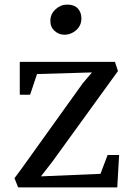

<svg xmlns="http://www.w3.org/2000/svg" viewBox="-20 -815 566 835"><path d="M43 0ZM493 -506 207 -111 158 -48 417 -59 448 -141H498L490 0H59L43 -40L77 -86L340 -453L380 -500L141 -493L111 -403H66V-546H480ZM334 -735Q334 -704 311.5 -684Q289 -664 260 -664Q236 -664 217.5 -680.5Q199 -697 199 -724Q199 -754 221.5 -774.5Q244 -795 272 -795Q303 -795 318.5 -778Q334 -761 334 -735Z"/></svg>

Font: Martel DemiBold
Style: Regular
Weight: 600
Designer: Dan Reynolds
Foundry: Dan Reynolds
Version: Version 1.001; ttfautohint (v1.1) -l 5 -r 5 -G 72 -x 0 -D la